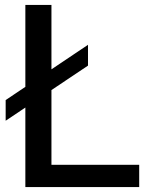

<svg xmlns="http://www.w3.org/2000/svg" viewBox="-20 -760 591 780"><path d="M3 -269.5V-353.5L337.5 -578V-493.5ZM83 0V-740H189V-90.5H545.5V0Z"/></svg>

Font: Encode Sans Condensed Thin Medium
Style: Regular
Weight: 500
Version: Version 3.002